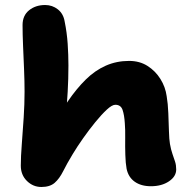

<svg xmlns="http://www.w3.org/2000/svg" viewBox="-20 -734 737 766"><path d="M582 9Q543 9 517.5 -9Q492 -27 485 -61Q481 -83 480 -116Q479 -149 479.5 -183.5Q480 -218 478 -242Q476 -275 469 -295.5Q462 -316 440 -316Q427 -316 406 -296.5Q385 -277 360.5 -247Q336 -217 312 -183Q288 -149 270 -119Q247 -81 232 -51Q217 -21 198 -4.5Q179 12 145 12Q112 12 87.5 -12Q63 -36 63 -73Q63 -109 67 -159.5Q71 -210 74.5 -265Q78 -320 78 -368Q78 -409 76 -457Q74 -505 72 -551.5Q70 -598 70 -634Q70 -672 96 -693Q122 -714 160 -714Q189 -714 211 -696.5Q233 -679 238 -648Q247 -604 250 -559.5Q253 -515 253 -473Q253 -419 250 -367Q247 -315 242.5 -272.5Q238 -230 234.5 -203.5Q231 -177 230 -173L183 -216Q216 -279 250.5 -329.5Q285 -380 322 -416.5Q359 -453 402 -472Q445 -491 495 -491Q537 -491 568.5 -471Q600 -451 620 -419Q640 -387 645 -350Q650 -321 651.5 -283Q653 -245 654 -211Q655 -177 658 -160Q662 -137 668 -120Q674 -103 678.5 -89Q683 -75 683 -58Q683 -30 654 -10.5Q625 9 582 9Z"/></svg>

Font: Shantell Sans ExtraBold
Style: Regular
Weight: 800
Designer: Stephen Nixon, Anya Danilova, Shantell Martin
Foundry: Arrow Type
Version: Version 1.011;[c5ecc13dd]